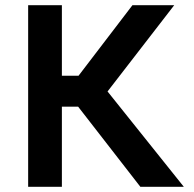

<svg xmlns="http://www.w3.org/2000/svg" viewBox="-20 -720 748 740"><path d="M521 0 236 -367 490.5 -700H651.5L394.5 -367.5L688.5 0ZM88.5 0V-700H218.5V-428H349V-309H218.5V0Z"/></svg>

Font: Geologica Cursive Medium
Style: Regular
Weight: 500
Designer: Sindre Bremnes, Frode Helland
Foundry: Monokrom Skriftforlag AS
Version: Version 1.010;gftools[0.9.28]